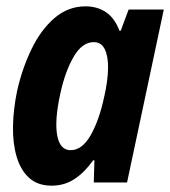

<svg xmlns="http://www.w3.org/2000/svg" viewBox="-20 -576 537 606"><path d="M143 10Q99 10 72 -14.5Q45 -39 32.5 -81.5Q20 -124 21 -177.5Q22 -231 34 -289Q50 -360 79.5 -421Q109 -482 152 -519Q195 -556 250 -556Q287 -556 314.5 -537.5Q342 -519 357 -479H361L386 -546H497L381 0H276L278 -70H274Q248 -33 216 -11.5Q184 10 143 10ZM203 -102Q239 -102 266 -149Q293 -196 309 -271Q320 -319 321 -358Q322 -397 311 -420Q300 -443 276 -443Q239 -443 212 -396Q185 -349 170 -279Q152 -196 160.5 -149Q169 -102 203 -102Z"/></svg>

Font: Noto Sans Condensed
Style: Bold Italic
Weight: 700
Width: 3
Italic angle: -12°
Designer: Monotype Design Team
Foundry: Monotype Imaging Inc.
Version: Version 2.013; ttfautohint (v1.8.4.7-5d5b)